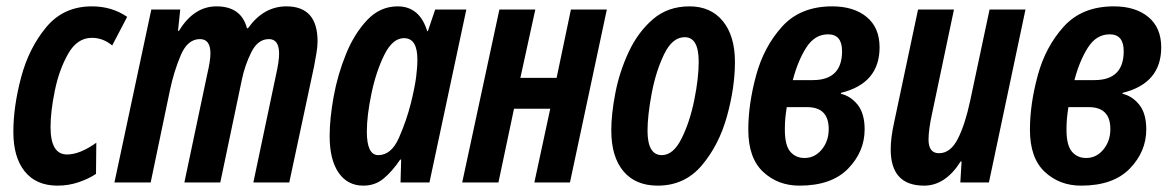

<svg xmlns="http://www.w3.org/2000/svg" viewBox="-20 -574 3686 604"><path d="M282 -27 283 -125Q231 -88 191 -88Q139 -88 139 -174Q139 -223 152.5 -289Q166 -355 194.5 -405Q223 -455 269 -455Q304 -455 333 -431L380 -521Q332 -554 269 -554Q180 -554 125.5 -488.5Q71 -423 46.5 -331Q22 -239 22 -159Q22 -79 58 -34.5Q94 10 161 10Q196 10 228 -1Q260 -12 282 -27Z M454 0 515 -292Q527 -349 548.5 -400Q570 -451 609 -451Q642 -451 642 -406Q642 -383 632 -341L560 0H673L741 -324Q750 -368 770.5 -409.5Q791 -451 826 -451Q858 -451 858 -405Q858 -381 848 -337L777 0H890L968 -365Q972 -386 975.5 -407Q979 -428 979 -444Q979 -554 881 -554Q809 -554 760 -485H757Q739 -554 661 -554Q590 -554 543 -477H540L547 -544H456L340 0Z M1134 -160Q1134 -210 1148.5 -279.5Q1163 -349 1189 -401.5Q1215 -454 1251 -454Q1293 -454 1293 -387Q1293 -362 1289 -331Q1285 -300 1273 -251Q1259 -195 1235 -140.5Q1211 -86 1170 -86Q1134 -86 1134 -160ZM1239 -72H1242L1240 0H1331L1447 -544H1349L1326 -476H1324Q1300 -554 1231 -554Q1176 -554 1135.5 -511.5Q1095 -469 1068.5 -404Q1042 -339 1029.5 -269.5Q1017 -200 1017 -146Q1017 -72 1045 -31Q1073 10 1123 10Q1160 10 1187 -12.5Q1214 -35 1239 -72Z M1548 0 1597 -232H1711L1661 0H1773L1889 -544H1776L1731 -329H1617L1664 -544H1551L1434 0Z M2292 -379Q2292 -461 2254 -507.5Q2216 -554 2149 -554Q2081 -554 2034 -513.5Q1987 -473 1958 -411Q1929 -349 1916 -282.5Q1903 -216 1903 -164Q1903 -81 1941 -35.5Q1979 10 2049 10Q2134 10 2188 -54Q2242 -118 2267 -208.5Q2292 -299 2292 -379ZM2017 -163Q2017 -210 2030 -279.5Q2043 -349 2069 -403Q2095 -457 2134 -457Q2178 -457 2178 -380Q2178 -328 2164 -259Q2150 -190 2124 -138Q2098 -86 2062 -86Q2017 -86 2017 -163Z M2700 -167Q2700 -217 2678 -244.5Q2656 -272 2625 -279L2626 -282Q2747 -312 2747 -425Q2747 -487 2706.5 -520.5Q2666 -554 2598 -554Q2498 -554 2440.5 -490.5Q2383 -427 2358.5 -336.5Q2334 -246 2334 -166Q2334 -77 2380.5 -33.5Q2427 10 2495 10Q2596 10 2648 -43.5Q2700 -97 2700 -167ZM2585 -466Q2629 -466 2629 -413Q2629 -322 2537 -322H2474Q2490 -383 2516.5 -424.5Q2543 -466 2585 -466ZM2449 -166Q2449 -186 2450.5 -202Q2452 -218 2455 -237H2519Q2587 -237 2587 -168Q2587 -130 2565 -103.5Q2543 -77 2511 -77Q2483 -77 2466 -97Q2449 -117 2449 -166Z M3002 -66H3005L3001 0H3091L3206 -544H3093L3032 -257Q3016 -182 2993 -137Q2970 -92 2934 -92Q2901 -92 2901 -135Q2901 -151 2904 -172.5Q2907 -194 2912 -216L2981 -544H2868L2793 -190Q2782 -141 2782 -104Q2782 10 2887 10Q2954 10 3002 -66Z M3586 -167Q3586 -217 3564 -244.5Q3542 -272 3511 -279L3512 -282Q3633 -312 3633 -425Q3633 -487 3592.5 -520.5Q3552 -554 3484 -554Q3384 -554 3326.5 -490.5Q3269 -427 3244.5 -336.5Q3220 -246 3220 -166Q3220 -77 3266.5 -33.5Q3313 10 3381 10Q3482 10 3534 -43.5Q3586 -97 3586 -167ZM3471 -466Q3515 -466 3515 -413Q3515 -322 3423 -322H3360Q3376 -383 3402.5 -424.5Q3429 -466 3471 -466ZM3335 -166Q3335 -186 3336.5 -202Q3338 -218 3341 -237H3405Q3473 -237 3473 -168Q3473 -130 3451 -103.5Q3429 -77 3397 -77Q3369 -77 3352 -97Q3335 -117 3335 -166Z"/></svg>

Font: Noto Sans Display Condensed
Style: Bold Italic
Weight: 700
Width: 3
Designer: Monotype Design team
Foundry: Monotype Imaging Inc.
Version: 1.000